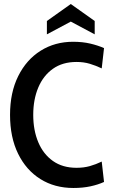

<svg xmlns="http://www.w3.org/2000/svg" viewBox="-20 -922 564 956"><path d="M345.5 14Q252 14 181 -30.5Q110 -75 70 -156.8Q30 -238.5 30 -350Q30 -461.5 70.8 -543.2Q111.5 -625 182.5 -669.5Q253.5 -714 344 -714Q391 -714 429.2 -705Q467.5 -696 498 -682.5L486.5 -581.5Q457 -595.5 427 -604.5Q397 -613.5 361 -613.5Q291.5 -613.5 243.5 -579.5Q195.5 -545.5 170.5 -486Q145.5 -426.5 145.5 -350Q145.5 -273.5 170.5 -214Q195.5 -154.5 243.5 -120.5Q291.5 -86.5 361 -86.5Q397.5 -86.5 427.5 -95Q457.5 -103.5 486.5 -117.5L498 -16Q468.5 -2.5 430.2 5.8Q392 14 345.5 14ZM213.5 -751V-817.5L332.5 -902L451.5 -817.5V-751L332.5 -814.5Z"/></svg>

Font: Cabin Condensed Medium
Style: Regular
Weight: 500
Width: 3
Designer: Pablo Impallari
Foundry: Pablo Impallari. http://www.impallari.com Igino Marini. http://www.ikern.com
Version: Version 3.001; ttfautohint (v1.8.3)